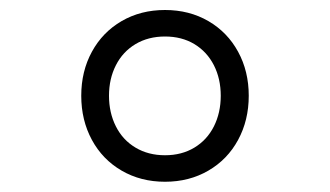

<svg xmlns="http://www.w3.org/2000/svg" viewBox="-20 -797 660 384"><path d="M142.5 -605.5Q142.5 -654.5 163.8 -693.5Q185 -732.5 223.2 -754.8Q261.5 -777 310 -777Q358.5 -777 396.8 -754.8Q435 -732.5 456.2 -693.5Q477.5 -654.5 477.5 -605.5Q477.5 -556.5 456.2 -517.2Q435 -478 396.8 -455.8Q358.5 -433.5 310 -433.5Q261.5 -433.5 223.2 -455.8Q185 -478 163.8 -517.2Q142.5 -556.5 142.5 -605.5ZM421.5 -605.5Q421.5 -639.5 407.8 -666.5Q394 -693.5 368.8 -708.8Q343.5 -724 310 -724Q276.5 -724 251 -708.8Q225.5 -693.5 211.8 -666.5Q198 -639.5 198 -605.5Q198 -571.5 211.8 -544.2Q225.5 -517 251 -501.8Q276.5 -486.5 310 -486.5Q343.5 -486.5 368.8 -501.8Q394 -517 407.8 -544.2Q421.5 -571.5 421.5 -605.5Z"/></svg>

Font: Monaspace Xenon Var ExtraLight
Style: Regular
Weight: 200
Designer: Riley Cran and the Lettermatic Team
Version: Version 1.200 (Monaspace Xenon Var)